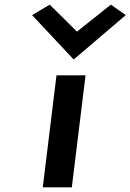

<svg xmlns="http://www.w3.org/2000/svg" viewBox="-20 -806 561 826"><path d="M118 -741 297 -550 521 -741 457 -786 311 -670 194 -786ZM289 0 348 -482H223L164 0Z"/></svg>

Font: Bluebird
Style: Obl
Weight: 400
Designer: Jasper
Foundry: Cannot Into Space Fonts
Version: Version 0.98